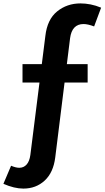

<svg xmlns="http://www.w3.org/2000/svg" viewBox="-88 -862 613 1126"><path d="M49 244Q-4 244 -68 216L-23 110Q-9 116 3 119Q15 122 25 122Q51 122 68 103Q85 84 90 47L178 -651Q189 -748 247 -795Q305 -842 384 -842Q413 -842 443.5 -836Q474 -830 505 -817L464 -707Q427 -721 402 -721Q334 -721 323 -638L236 61Q225 150 174 197Q123 244 49 244ZM44 -378V-486H426V-378Z"/></svg>

Font: Yaldevi ExtraLight
Style: Regular
Weight: 200
Designer: Sol Matas, Rajitha Manaperi, Kosala Senevirathne
Foundry: Mooniak
Version: Version 1.100